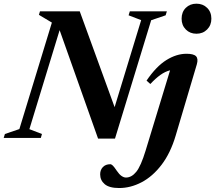

<svg xmlns="http://www.w3.org/2000/svg" viewBox="-46 -730 1139 1016"><path d="M754 -623 562.5 3.5H473L269.5 -570.5L109.5 -46.5L176 -21L170 0H-26.5L-20 -21L56.5 -47L228.5 -610.5L160 -651.5L165.5 -670H376L560.5 -163L701 -623.5L634.5 -649L641 -670H837L830.5 -649ZM915 -631Q915 -666.5 937.2 -688.5Q959.5 -710.5 993.5 -710.5Q1027.5 -710.5 1050 -688.5Q1072.5 -666.5 1072.5 -631Q1072.5 -596.5 1050 -574Q1027.5 -551.5 993.5 -551.5Q959.5 -551.5 937.2 -574Q915 -596.5 915 -631ZM883.5 -12Q856 80.5 808.8 142.2Q761.5 204 703.2 234.5Q645 265 584.5 265Q532 265 508 244.5Q484 224 484 192.5Q484 169 498.5 154Q513 139 537.5 139Q543.5 139 551 146.2Q558.5 153.5 571.5 173Q585 193 597.2 201.2Q609.5 209.5 620.5 209.5Q650.5 209.5 675 179.2Q699.5 149 724.5 67L854 -358Q828 -351.5 802.8 -333.5Q777.5 -315.5 749.5 -285.5L729.5 -303.5Q781 -379 834.5 -412.2Q888 -445.5 941 -445.5Q979 -445.5 991.5 -432.2Q1004 -419 995.5 -389.5Z"/></svg>

Font: Newsreader 16pt
Style: Bold Italic
Weight: 700
Italic angle: -17°
Designer: Hugues Gentile
Foundry: Production Type
Version: Version 1.003; ttfautohint (v1.8.3)